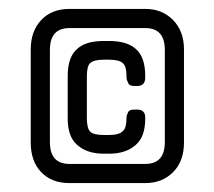

<svg xmlns="http://www.w3.org/2000/svg" viewBox="-20 -411 481 431"><path d="M306 0H136Q96 0 72.5 -24.5Q49 -49 49 -91V-300Q49 -341 72.5 -366Q96 -391 136 -391H306Q344 -391 368.5 -366Q393 -341 393 -300V-91Q393 -49 368.5 -24.5Q344 0 306 0ZM350 -299Q350 -348 306 -348H136Q92 -348 92 -299V-92Q92 -43 136 -43H306Q350 -43 350 -92ZM285 -86Q263 -66 225 -66H213Q175 -66 153 -86Q132 -104 132 -145V-240Q132 -283 153 -301Q172 -319 213 -319H225Q265 -319 285 -301Q306 -283 306 -240V-237Q306 -218 288 -218H281Q271 -218 268 -224Q264 -232 264 -237V-240Q264 -262 256 -269Q248 -277 225 -277H213Q190 -277 182 -269Q175 -262 175 -240V-146Q175 -123 182.5 -115.5Q190 -108 213 -108H225Q248 -108 256 -117Q264 -124 264 -146V-147Q264 -150 265 -153Q266 -156 268 -160Q271 -165 281 -165H288Q306 -165 306 -147V-145Q306 -104 285 -86Z"/></svg>

Font: Chathura
Style: Bold
Weight: 700
Designer: Appaji Ambarisha Darbha
Foundry: Aditya Fonts
Version: Version 1.001 2016